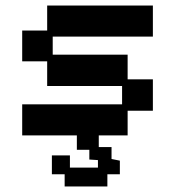

<svg xmlns="http://www.w3.org/2000/svg" viewBox="-20 -476 632 692"><path d="M60 12V-100H420V-166H150V-255H60V-366H150V-456H531V-344H170V-279H440V-190H531V-77H440V12ZM213 196V152H167V84H232V128H333V101L302 99V64H257V-32H336V54H382V97L412 103V152H367V196Z"/></svg>

Font: Pixelify Sans Medium
Style: Regular
Weight: 500
Designer: Stefie Justprince
Foundry: Typecalism Foundryline
Version: Version 1.000;February 13, 2025;FontCreator 15.0.0.3015 64-b